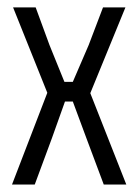

<svg xmlns="http://www.w3.org/2000/svg" viewBox="-20 -495 371 515"><path d="M73.2 0H12.2L106.9 -246.1L15.1 -475.1H75.7L112.8 -374L152.8 -275.4H175.3L217.8 -374L256.3 -475.1H316.4L222.2 -245.1L318.8 0H258.3L211.9 -124L175.3 -222.7H154.3L119.1 -124Z"/></svg>

Font: Agdasima
Style: Regular
Weight: 400
Width: 3
Designer: The DocRepair Project, Patric King
Foundry: Google
Version: Version 2.002